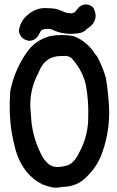

<svg xmlns="http://www.w3.org/2000/svg" viewBox="-20 -831 540 887"><path d="M334.5 -785.6Q338.4 -791 342.8 -795.4Q347.2 -799.8 352.3 -803Q357.4 -806.2 363 -808.1Q368.7 -810.1 375 -810.5H375.5H376Q397 -810.5 410.6 -795.9L411.6 -794.9L412.1 -793.5Q419.4 -779.3 421.1 -765.9Q422.9 -752.4 418.9 -740.2Q415 -728 405.8 -717.3Q396.5 -706.5 382.3 -697.8Q364.3 -678.2 337.9 -676.8Q282.7 -668.9 231.9 -689L231 -689.5L230.5 -689.9Q212.9 -699.7 193.8 -697.3H193.4H192.9Q171.4 -695.8 166.5 -684.6Q158.7 -666.5 149.4 -657.2Q134.8 -642.6 115.2 -642.6H114.7H114.3Q95.2 -645 83 -656.2Q70.8 -667.5 67.4 -685.5V-687V-688.5Q72.8 -733.4 107.9 -762.2Q148.9 -798.8 204.6 -793Q220.7 -793.5 235.8 -790.3Q251 -787.1 265.6 -780.3H266.1H266.6Q275.4 -775.4 284.9 -772.7Q294.4 -770 305.7 -769.5Q314.9 -769 322 -772.9Q329.1 -776.9 334.5 -785.6ZM210 -664.1Q263.7 -673.8 316.9 -665L317.9 -664.6H318.8Q336.4 -657.7 351.8 -648.7Q367.2 -639.6 380.9 -627.4Q394.5 -615.2 406.2 -600.6L406.7 -600.1Q416 -585 427.2 -571.8L428.2 -570.8L428.7 -570.3Q441.4 -546.4 451.7 -521.5Q461.9 -496.6 469.2 -470.7L469.7 -469.7V-469.2Q473.6 -443.4 476.8 -417.5Q480 -391.6 481.9 -365.2Q483.9 -338.9 484.4 -312.5Q484.4 -221.2 455.6 -135.7Q434.6 -68.4 384.8 -18.6Q337.4 32.7 267.6 32.2Q242.7 38.1 224.1 35.2Q205.6 31.7 176.3 21L175.8 20.5H175.3Q87.4 -23.4 53.2 -133.8Q46.9 -156.2 42 -178.5Q37.1 -200.7 33.4 -223.4Q29.8 -246.1 27.8 -268.8Q25.9 -291.5 25.1 -314.7Q24.4 -337.9 24.9 -361.1Q25.4 -384.3 27.3 -408.2V-408.7V-409.2Q48.3 -517.6 115.2 -604.5L115.7 -605Q153.8 -648.4 209.5 -663.6ZM310.1 -563Q300.8 -569.3 292 -571.5Q283.2 -573.7 272.5 -572.3H272H271Q228.5 -573.7 200.7 -554.7Q172.9 -535.6 157.7 -494.6L157.2 -494.1V-493.7Q108.9 -403.3 123 -302.2V-301.8V-301.3Q126 -207.5 168 -122.6Q169.4 -118.7 171.4 -115.5Q173.3 -112.3 175 -109.1Q176.8 -106 178.5 -103Q180.2 -100.1 182.1 -97.4Q184.1 -94.7 186 -92.3Q195.3 -80.1 206.1 -71.8Q210.9 -67.9 217.8 -64.9Q224.6 -62 233.9 -60.5Q251.5 -56.6 287.6 -65.9Q295.9 -68.4 303.5 -72.8Q311 -77.1 318.1 -84.2Q325.2 -91.3 332 -101.3Q338.9 -111.3 344.7 -124.5L345.2 -125Q388.7 -203.6 387.7 -293.9Q388.7 -330.1 386 -366Q383.3 -401.9 377 -437.5Q371.6 -461.9 362.1 -483.6Q352.5 -505.4 339.6 -525.1Q326.7 -544.9 310.1 -563Z"/></svg>

Font: NaikaiFont
Style: Bold
Weight: 700
Version: Version 1.89